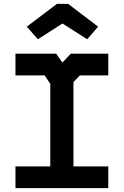

<svg xmlns="http://www.w3.org/2000/svg" viewBox="-20 -973 640 993"><path d="M60 -695.5V-583H211L240 -539.5V-112.5H60V0H540V-112.5H360V-548.5L393 -583H540V-695.5H346.5L303 -649.5L270.5 -695.5ZM332.5 -953 487.5 -835 431 -770 303 -851.5 176 -770 118.5 -835 274.5 -953Z"/></svg>

Font: Kode
Style: Regular
Weight: 400
Monospace: yes
Designer: Isa Ozler
Foundry: Kadena LLC
Version: Version 1.000;gftools[0.9.28]